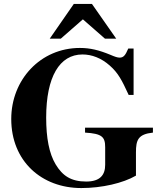

<svg xmlns="http://www.w3.org/2000/svg" viewBox="-20 -934 818 973"><path d="M569 -738 446 -914H354L232 -738H288L400 -836L512 -738ZM755 -287H411V-262C497 -257 513 -240 513 -188V-99C513 -48 488 -14 417 -14C340 -14 297 -43 262 -101C229 -156 214 -235 214 -338C214 -545 282 -658 398 -658C445 -658 493 -640 536 -602C579 -564 597 -529 632 -453H657V-688H630C615 -652 605 -642 586 -642C576 -642 563 -646 540 -656C482 -680 437 -691 385 -691C185 -691 37 -530 37 -331C37 -117 191 19 392 19C496 19 604 -6 669 -44V-162C669 -225 680 -254 755 -262Z"/></svg>

Font: XITS Math
Style: Bold
Weight: 700
Designer: MicroPress Inc., with final additions and corrections provided by Coen Hoffman, Elsevier (retired)
Version: Version 1.105